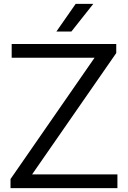

<svg xmlns="http://www.w3.org/2000/svg" viewBox="-20 -966 657 986"><path d="M34 0V-46.5L479.5 -689.5L484.5 -669.5H40V-740H577V-693.5L131 -50.5L126.5 -70.5H583V0ZM269.5 -804 368.5 -946H459L346.5 -804Z"/></svg>

Font: Encode Sans SC SemiExpanded
Style: Regular
Weight: 400
Width: 6
Designer: Multiple Designers
Foundry: Impallari Type
Version: Version 3.002